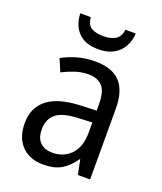

<svg xmlns="http://www.w3.org/2000/svg" viewBox="-139 -830 785 930"><g transform="rotate(20 254.0 -365.0)"><path d="M261 -546Q350 -546 391.5 -501Q433 -456 433 -364V0H370L355 -75H352Q322 -32 286.5 -11Q251 10 193 10Q124 10 83 -32Q42 -74 42 -149Q42 -229 98.5 -273Q155 -317 269 -321L349 -324V-357Q349 -422 324.5 -449Q300 -476 253 -476Q218 -476 184.5 -465Q151 -454 120 -438L93 -502Q127 -521 170 -533.5Q213 -546 261 -546ZM281 -260Q198 -257 164 -229Q130 -201 130 -149Q130 -103 153.5 -81Q177 -59 216 -59Q274 -59 311.5 -98Q349 -137 349 -213V-263ZM399 -740Q396 -680 358 -643Q320 -606 254 -606Q187 -606 151.5 -641.5Q116 -677 113 -740H167Q171 -701 193.5 -687.5Q216 -674 256 -674Q292 -674 316.5 -688Q341 -702 346 -740Z"/></g></svg>

Font: Noto Sans Telugu SemiCondensed
Style: Regular
Weight: 400
Width: 4
Designer: Jelle Bosma - Monotype Design Team
Foundry: Monotype Imaging Inc.
Version: Version 2.005; ttfautohint (v1.8.4.7-5d5b)